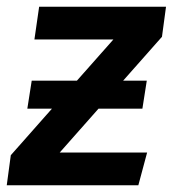

<svg xmlns="http://www.w3.org/2000/svg" viewBox="-41 -549 512 569"><path d="M451 -529H75L61 -432H295L187 -310H53L40 -227H113L-9 -89L-21 0H369L395 -97H136L251 -227H381L394 -310H324L439 -440Z"/></svg>

Font: Fira Sans Medium
Style: Italic
Weight: 500
Italic angle: -8°
Designer: bBox Type GmbH & Carrois Corporate GbR & Edenspiekermann AG
Foundry: bBox Type GmbH & Carrois Corporate GbR & Edenspiekermann AG
Version: Version 4.301;PS 004.301;hotconv 1.0.88;makeotf.lib2.5.64775